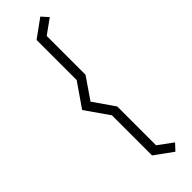

<svg xmlns="http://www.w3.org/2000/svg" viewBox="-285 -696 843 843"><g transform="rotate(-45 136.5 -274.5)"><path d="M210 145 126 84V-165L50 -274L126 -384V-633L210 -694L238 -663L170 -614V-373L102 -274L170 -176V65L238 115Z"/></g></svg>

Font: Turret Road Light
Style: Regular
Weight: 300
Designer: Noponies
Foundry: Noponies
Version: Version 1.001; ttfautohint (v1.8)